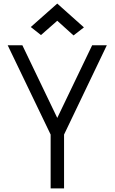

<svg xmlns="http://www.w3.org/2000/svg" viewBox="-20 -1053 640 1073"><path d="M263 0V-301L23 -800H105L300 -394L495 -800H577L338 -301V0ZM391 -855 300 -937 209 -857 152 -902 300 -1033 449 -900Z"/></svg>

Font: Victor Mono
Style: Regular
Weight: 400
Monospace: yes
Designer: Rune Bjørnerås
Version: Version 1.561;gftools[0.9.30]